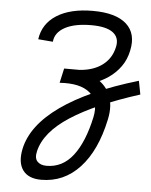

<svg xmlns="http://www.w3.org/2000/svg" viewBox="-58 -693 748 948"><g transform="rotate(5 316.5 -218.5)"><path d="M318 -278H232L247 -349H324Q393 -354 437 -387.5Q481 -421 493 -478Q503 -524 470 -549Q437 -574 363 -574Q280 -574 232 -548Q184 -522 180 -476L107 -482Q118 -560 185.5 -602.5Q253 -645 364 -645Q478 -645 530.5 -598Q583 -551 564 -465Q555 -421 530.5 -386.5Q506 -352 471 -328Q436 -304 396.5 -291Q357 -278 318 -278ZM620 -321 633 -254Q416 -185 293.5 -105.5Q171 -26 149 70Q141 104 156.5 120.5Q172 137 202 137Q281 137 333 70Q385 3 412 -122Q429 -203 381 -243.5Q333 -284 231 -277L247 -349Q334 -351 392.5 -323.5Q451 -296 475.5 -243.5Q500 -191 484 -117Q451 39 372.5 123.5Q294 208 182 208Q118 208 90.5 170Q63 132 77 64Q102 -54 239.5 -151.5Q377 -249 620 -321Z"/></g></svg>

Font: Victor Mono
Style: Italic
Weight: 400
Italic angle: -12°
Monospace: yes
Designer: Rune Bjørnerås
Version: Version 1.561;gftools[0.9.30]